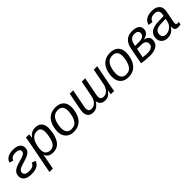

<svg xmlns="http://www.w3.org/2000/svg" viewBox="301 -1889 3446 3446"><g transform="rotate(-45 2024.0 -166.0)"><path d="M282.7 -469.7Q228.5 -469.7 198.7 -452.9Q168.9 -436 153.8 -396.5L80.6 -419.9Q118.7 -538.6 289.6 -538.6Q376.5 -538.6 423.6 -503.9Q470.7 -469.2 470.7 -406.2Q470.7 -366.7 453.1 -338.9Q435.5 -311 397.5 -289.8Q359.4 -268.6 276.4 -244.1Q188.5 -218.3 162.4 -205.1Q136.2 -191.9 123.5 -175.3Q110.8 -158.7 110.8 -133.8Q110.8 -59.1 221.7 -59.1Q281.2 -59.1 314.5 -77.1Q347.7 -95.2 362.8 -136.2L434.6 -108.9Q396.5 9.8 219.2 9.8Q124 9.8 72.8 -25.9Q21.5 -61.5 21.5 -131.3Q21.5 -175.3 42.5 -207Q63.5 -238.8 106.4 -262Q149.4 -285.2 234.4 -308.1Q293 -323.7 325 -337.6Q356.9 -351.6 370.6 -366.7Q384.3 -381.8 384.3 -406.7Q384.3 -437.5 357.9 -453.6Q331.5 -469.7 282.7 -469.7Z M763.7 9.8Q703.6 9.8 665.8 -15.6Q627.9 -41 612.3 -86.9H609.9Q609.9 -81.5 605.7 -55.2Q601.6 -28.8 555.7 207.5H468.3L589.8 -420.4Q601.1 -474.6 606.9 -528.3H688.5Q688.5 -515.1 685.3 -488Q682.1 -460.9 680.2 -449.7H682.1Q717.8 -496.1 757.3 -517.1Q796.9 -538.1 855 -538.1Q931.6 -538.1 974.4 -491.9Q1017.1 -445.8 1017.1 -365.2Q1017.1 -266.1 987.1 -173.1Q957 -80.1 902.6 -35.2Q848.1 9.8 763.7 9.8ZM829.6 -470.2Q781.2 -470.2 746.8 -450.4Q712.4 -430.7 688.5 -390.9Q664.6 -351.1 650.9 -291.3Q637.2 -231.4 637.2 -184.1Q637.2 -123 668.2 -89.1Q699.2 -55.2 754.4 -55.2Q814.9 -55.2 850.1 -92Q885.3 -128.9 905.3 -209.2Q925.3 -289.6 925.3 -349.6Q925.3 -409.7 902.3 -439.9Q879.4 -470.2 829.6 -470.2Z M1573.7 -333.5Q1573.7 -270 1554.2 -201.4Q1534.7 -132.8 1498.3 -85.2Q1461.9 -37.6 1409.2 -13.9Q1356.4 9.8 1289.1 9.8Q1193.4 9.8 1137.7 -47.9Q1082 -105.5 1082 -204.6Q1084 -304.2 1118.2 -381.3Q1152.3 -458.5 1212.9 -498Q1273.4 -537.6 1362.8 -537.6Q1465.3 -537.6 1519.5 -484.1Q1573.7 -430.7 1573.7 -333.5ZM1482.9 -333.5Q1482.9 -473.1 1361.8 -473.1Q1295.9 -473.1 1256.1 -439.2Q1216.3 -405.3 1194.3 -336.4Q1172.4 -267.6 1172.4 -203.1Q1172.4 -130.9 1203.6 -93Q1234.9 -55.2 1294.4 -55.2Q1344.7 -55.2 1375.2 -72Q1405.8 -88.9 1428.7 -124.8Q1451.7 -160.6 1466.1 -216.3Q1480.5 -272 1482.9 -333.5Z M2111.8 -528.3 2051.3 -218.8Q2039.1 -160.6 2039.1 -133.8Q2039.1 -97.2 2057.6 -77.9Q2076.2 -58.6 2118.2 -58.6Q2174.8 -58.6 2217 -106.9Q2259.3 -155.3 2272.5 -233.4L2330.1 -528.3H2417.5L2336.4 -112.8Q2326.7 -66.4 2317.4 0H2234.4Q2234.4 -5.4 2239.5 -37.8Q2244.6 -70.3 2248 -90.3H2246.6Q2210.9 -34.7 2175 -12.7Q2139.2 9.3 2089.4 9.3Q2030.3 9.3 1995.6 -19.8Q1960.9 -48.8 1954.1 -104Q1915 -42 1875.5 -16.4Q1835.9 9.3 1784.2 9.3Q1718.3 9.3 1682.9 -26.4Q1647.5 -62 1647.5 -129.4Q1647.5 -160.6 1657.7 -209.5L1719.7 -528.3H1806.6L1746.1 -218.8Q1733.9 -160.6 1733.9 -133.8Q1733.9 -97.2 1752.4 -77.9Q1771 -58.6 1813 -58.6Q1869.6 -58.6 1911.6 -106.2Q1953.6 -153.8 1967.3 -231.9L2024.9 -528.3Z M2960 -333.5Q2960 -270 2940.4 -201.4Q2920.9 -132.8 2884.5 -85.2Q2848.1 -37.6 2795.4 -13.9Q2742.7 9.8 2675.3 9.8Q2579.6 9.8 2523.9 -47.9Q2468.3 -105.5 2468.3 -204.6Q2470.2 -304.2 2504.4 -381.3Q2538.6 -458.5 2599.1 -498Q2659.7 -537.6 2749 -537.6Q2851.6 -537.6 2905.8 -484.1Q2960 -430.7 2960 -333.5ZM2869.1 -333.5Q2869.1 -473.1 2748 -473.1Q2682.1 -473.1 2642.3 -439.2Q2602.5 -405.3 2580.6 -336.4Q2558.6 -267.6 2558.6 -203.1Q2558.6 -130.9 2589.8 -93Q2621.1 -55.2 2680.7 -55.2Q2731 -55.2 2761.5 -72Q2792 -88.9 2814.9 -124.8Q2837.9 -160.6 2852.3 -216.3Q2866.7 -272 2869.1 -333.5Z M3483.9 -410.2Q3483.9 -357.4 3449 -322.5Q3414.1 -287.6 3350.1 -276.9L3349.6 -273.4Q3399.4 -265.6 3429.2 -235.1Q3459 -204.6 3459 -159.2Q3459 -77.1 3396.7 -33.7Q3334.5 9.8 3220.7 9.8Q3110.8 9.8 3010.7 -10.3L3067.4 -312Q3088.9 -423.8 3145.8 -478.5Q3202.6 -533.2 3304.7 -533.2Q3390.6 -533.2 3437.3 -501Q3483.9 -468.8 3483.9 -410.2ZM3108.4 -64.9Q3167 -55.2 3223.6 -55.2Q3289.6 -55.2 3327.6 -79.6Q3365.7 -104 3365.7 -156.7Q3365.7 -195.8 3335.4 -218.8Q3305.2 -241.7 3240.2 -241.7H3143.1ZM3251.5 -305.2Q3390.1 -305.2 3390.1 -398.9Q3390.1 -430.7 3367.7 -449.2Q3345.2 -467.8 3300.3 -467.8Q3239.3 -467.8 3206.1 -431.6Q3172.9 -395.5 3159.2 -325.2L3155.3 -305.2Z M3944.3 4.9Q3898.9 4.9 3878.2 -13.9Q3857.4 -32.7 3857.4 -69.8L3859.9 -101.1H3856.9Q3816.4 -39.6 3772.9 -14.9Q3729.5 9.8 3668 9.8Q3599.6 9.8 3556.9 -31.2Q3514.2 -72.3 3514.2 -135.7Q3514.2 -226.1 3578.9 -272.5Q3643.6 -318.8 3785.2 -320.8L3898.4 -322.3Q3907.7 -370.1 3907.7 -384.3Q3907.7 -428.7 3881.8 -450Q3856 -471.2 3810.1 -471.2Q3752 -471.2 3722.2 -450.4Q3692.4 -429.7 3679.2 -387.2L3592.3 -401.4Q3614.3 -473.1 3668.7 -505.6Q3723.1 -538.1 3814.9 -538.1Q3898.4 -538.1 3947 -499Q3995.6 -460 3995.6 -394Q3995.6 -362.8 3986.3 -317.4L3950.2 -132.8Q3944.8 -109.4 3944.8 -89.8Q3944.8 -54.2 3984.4 -54.2Q3997.6 -54.2 4013.7 -57.6L4006.8 -2.9Q3974.6 4.9 3944.3 4.9ZM3886.7 -261.7 3789.6 -259.8Q3731.4 -258.3 3698.2 -249.3Q3665 -240.2 3646.7 -226.3Q3628.4 -212.4 3617.9 -191.2Q3607.4 -169.9 3607.4 -139.6Q3607.4 -103 3631.1 -80.1Q3654.8 -57.1 3692.4 -57.1Q3739.7 -57.1 3777.8 -77.4Q3815.9 -97.7 3840.8 -130.4Q3865.7 -163.1 3873.5 -200.7Z"/></g></svg>

Font: Liberation Sans
Style: Italic
Weight: 400
Italic angle: -12°
Designer: Steve Matteson
Foundry: Ascender Corporation
Version: Version 2.1.5